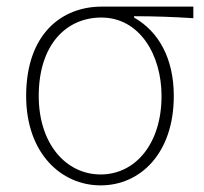

<svg xmlns="http://www.w3.org/2000/svg" viewBox="-20 -547 617 580"><path d="M284 13C404 13 505 -84 505 -257C505 -371 459 -452 385 -494V-498C446 -498 503 -496 564 -492V-527H287C167 -527 59 -445 59 -257C59 -84 165 13 284 13ZM284 -20C179 -20 97 -113 97 -257C97 -413 181 -494 286 -494C402 -494 468 -381 468 -257C468 -113 389 -20 284 -20Z"/></svg>

Font: Source Han Sans JP ExtraLight
Style: Regular
Weight: 250
Designer: Ryoko NISHIZUKA 西塚涼子 (kana, bopomofo & ideographs); Paul D. Hunt (Latin, Greek & Cyrillic); Sandoll Communications 산돌커뮤니
Foundry: Adobe
Version: Version 2.001;hotconv 1.0.107;makeotfexe 2.5.65593